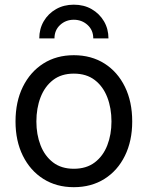

<svg xmlns="http://www.w3.org/2000/svg" viewBox="-20 -777 623 809"><path d="M291 11.7Q217.8 11.7 162.6 -23.2Q107.4 -58.1 76.4 -120.6Q45.4 -183.1 45.4 -265.1Q45.4 -348.6 76.4 -411.4Q107.4 -474.1 162.6 -509.3Q217.8 -544.4 291 -544.4Q364.7 -544.4 420.2 -509.3Q475.6 -474.1 506.3 -411.4Q537.1 -348.6 537.1 -265.1Q537.1 -183.1 506.3 -120.6Q475.6 -58.1 420.2 -23.2Q364.7 11.7 291 11.7ZM291 -65.9Q344.2 -65.9 379.4 -92.8Q414.6 -119.6 432.1 -164.8Q449.7 -210 449.7 -265.1Q449.7 -321.3 432.1 -366.9Q414.6 -412.6 379.4 -439.7Q344.2 -466.8 291 -466.8Q238.3 -466.8 203.4 -439.7Q168.5 -412.6 150.9 -366.9Q133.3 -321.3 133.3 -265.1Q133.3 -210 150.9 -164.8Q168.5 -119.6 203.4 -92.8Q238.3 -65.9 291 -65.9ZM291 -757.3Q333.5 -757.3 366.2 -738.5Q398.9 -719.7 418 -687.5Q437 -655.3 437 -615.2H373Q373 -649.9 348.9 -671.9Q324.7 -693.8 291 -693.8Q257.3 -693.8 233.4 -671.9Q209.5 -649.9 209.5 -615.2H145.5Q145.5 -655.3 164.3 -687.5Q183.1 -719.7 216.1 -738.5Q249 -757.3 291 -757.3Z"/></svg>

Font: Inter 20pt
Style: Regular
Weight: 400
Version: Version 4.001;git-66647c0bb